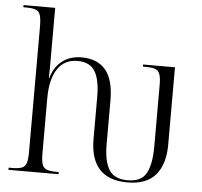

<svg xmlns="http://www.w3.org/2000/svg" viewBox="-54 -816 928 882"><g transform="rotate(5 410.5 -375.0)"><path d="M565 10Q393 10 393 -176V-371Q393 -448 369.5 -487Q346 -526 289 -526Q228 -526 196.5 -478Q165 -430 165 -344V-90Q165 -56 170.5 -39Q176 -22 191.5 -16Q207 -10 237 -10H247V0H16V-10H30Q61 -10 76.5 -16Q92 -22 97.5 -39Q103 -56 103 -90V-670Q103 -720 90 -735Q77 -750 36 -750H19V-760H165V-517Q165 -499 165 -478Q165 -457 164 -436H166Q180 -487 216.5 -515.5Q253 -544 306 -544Q379 -544 417 -499Q455 -454 455 -358V-156Q455 -78 479.5 -39Q504 0 565 0Q629 0 651.5 -42.5Q674 -85 674 -164V-449Q674 -483 667.5 -499.5Q661 -516 646 -521Q631 -526 605 -526H590V-536H737V-179Q737 -89 695 -39.5Q653 10 565 10Z"/></g></svg>

Font: Noto Serif Display SemiCondensed Light
Style: Regular
Weight: 300
Width: 4
Designer: Monotype Design Team
Foundry: Monotype Imaging Inc.
Version: Version 2.009